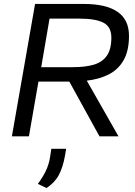

<svg xmlns="http://www.w3.org/2000/svg" viewBox="-20 -688 679 969"><path d="M40 0 157 -668H405Q515 -668 573 -628.5Q631 -589 631 -507Q631 -431 603.5 -383.5Q576 -336 528 -312Q480 -288 418 -281L578 0H482L330 -276H174L126 0ZM188 -349H348Q410 -349 453 -361.5Q496 -374 519 -406.5Q542 -439 542 -498Q542 -553 502 -573.5Q462 -594 381 -594H230ZM215 261 171 240Q195 208 211 175Q227 142 233 103L239 63H314L307 103Q297 157 277 195Q257 233 215 261Z"/></svg>

Font: Gantari
Style: Italic
Weight: 400
Italic angle: -10°
Designer: Anugrah Pasau
Foundry: Lafontype
Version: Version 1.000; ttfautohint (v1.8.3)